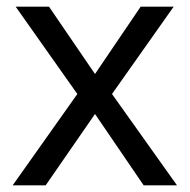

<svg xmlns="http://www.w3.org/2000/svg" viewBox="-20 -556 569 576"><path d="M212 -274 27 -536H127L265 -334L402 -536H501L316 -274L511 0H411L265 -214L117 0H18Z"/></svg>

Font: korean15
Style: Book
Weight: 400
Designer: Jelle Bosma - Monotype Design Team
Foundry: Monotype Imaging Inc.
Version: Version 2.003